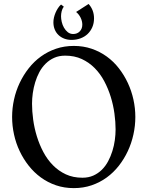

<svg xmlns="http://www.w3.org/2000/svg" viewBox="-20 -948 755 983"><path d="M672.9 -349.1Q672.9 -304.2 663.1 -259.5Q653.3 -214.8 634.5 -174.6Q615.7 -134.3 588.6 -99.6Q561.5 -64.9 526.4 -39.3Q491.2 -13.7 449 0.7Q406.7 15.1 357.9 15.1Q309.1 15.1 266.8 0.7Q224.6 -13.7 189.5 -39.3Q154.3 -64.9 127 -99.6Q99.6 -134.3 80.6 -174.6Q61.5 -214.8 51.8 -259.5Q42 -304.2 42 -349.1Q42 -394 51.8 -438.5Q61.5 -482.9 80.6 -523.2Q99.6 -563.5 127 -598.4Q154.3 -633.3 189.5 -658.7Q224.6 -684.1 266.8 -698.5Q309.1 -712.9 357.9 -712.9Q406.7 -712.9 449 -698.5Q491.2 -684.1 526.4 -658.7Q561.5 -633.3 588.6 -598.4Q615.7 -563.5 634.5 -523.2Q653.3 -482.9 663.1 -438.5Q672.9 -394 672.9 -349.1ZM314 -663.1Q282.2 -663.1 257.6 -652.1Q232.9 -641.1 213.9 -622.3Q194.8 -603.5 181.6 -578.9Q168.5 -554.2 160.2 -526.9Q151.9 -499.5 147.9 -471.2Q144 -442.9 144 -417Q144 -378.4 149.9 -335.2Q155.8 -292 168.7 -250Q181.6 -208 201.9 -169.7Q222.2 -131.3 251 -102.1Q279.8 -72.8 317.1 -55.4Q354.5 -38.1 401.9 -38.1Q433.1 -38.1 457.8 -49.1Q482.4 -60.1 501.5 -78.9Q520.5 -97.7 533.7 -122.6Q546.9 -147.5 555.4 -174.8Q564 -202.1 567.9 -230.7Q571.8 -259.3 571.8 -285.2Q571.8 -323.7 565.9 -366.7Q560.1 -409.7 547.1 -451.7Q534.2 -493.7 513.9 -532Q493.7 -570.3 464.8 -599.4Q436 -628.4 398.7 -645.8Q361.3 -663.1 314 -663.1ZM292.5 -924.8 306.6 -914.1Q298.8 -903.3 295.7 -890.4Q292.5 -877.4 292.5 -864.7Q292.5 -851.6 296.1 -835.7Q299.8 -819.8 307.6 -806.2Q315.4 -792.5 327.1 -783.2Q338.9 -773.9 354.5 -773.9Q375.5 -773.9 388.4 -787.4Q401.4 -800.8 401.4 -821.8Q401.4 -839.8 392.6 -857.7Q383.8 -875.5 369.6 -886.7L433.6 -927.7Q461.4 -897 461.4 -854Q461.4 -829.1 452.6 -808.8Q443.8 -788.6 428.5 -773.9Q413.1 -759.3 391.8 -751.5Q370.6 -743.7 346.2 -743.7Q326.2 -743.7 309.1 -750.2Q292 -756.8 279.5 -768.6Q267.1 -780.3 260.3 -796.9Q253.4 -813.5 253.4 -834Q253.4 -845.7 256.3 -858.4Q259.3 -871.1 264.4 -883.1Q269.5 -895 276.6 -906Q283.7 -917 292.5 -924.8Z"/></svg>

Font: Redressed
Style: Regular
Weight: 400
Designer: Astigmatic (AOETI)
Foundry: Astigmatic (AOETI)
Version: Version 1.001